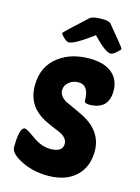

<svg xmlns="http://www.w3.org/2000/svg" viewBox="-141 -1042 824 1130"><g transform="rotate(15 270.5 -477.0)"><path d="M465 -679Q511 -640 511 -572Q511 -457 391 -457Q363 -457 363 -475Q363 -568 299 -568Q266 -568 242 -548Q217 -528 217 -498Q217 -463 261 -437Q256 -440 357 -393Q496 -328 496 -200Q496 -107 439 -51Q377 10 265 10Q172 10 98 -29Q31 -64 31 -100Q31 -224 66 -224Q77 -224 131 -185Q185 -146 239 -146Q314 -146 314 -197Q314 -229 274 -252Q260 -259 232 -270Q196 -285 185 -291Q55 -350 55 -483Q55 -603 143 -666Q216 -720 326 -720Q417 -720 465 -679ZM326 -862Q215 -780 181 -780Q169 -780 149 -799Q131 -816 131 -823Q131 -829 263 -949Q280 -964 339 -964Q383 -964 392 -949Q492 -830 492 -823Q492 -817 471 -799Q449 -780 437 -780Q404 -780 326 -862Z"/></g></svg>

Font: PoetsenOne
Style: Regular
Weight: 400
Designer: Rodrigo Fuenzalida, Pablo Impallari
Foundry: Pablo Impallari, Rodrigo Fuenzalida
Version: Version 1.000